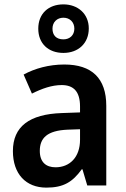

<svg xmlns="http://www.w3.org/2000/svg" viewBox="-20 -848 576 878"><path d="M270 -606C338 -606 386 -650 386 -718C386 -785 336 -828 270 -828C201 -828 155 -785 155 -717C155 -649 201 -606 270 -606ZM270 -668C237 -668 220 -687 220 -717C220 -747 241 -767 270 -767C299 -767 320 -747 320 -717C320 -687 299 -668 270 -668ZM274 -553C204 -553 139 -535 88 -507L126 -420C172 -443 217 -459 262 -459C316 -459 346 -430 346 -361V-334L263 -331C114 -326 39 -269 39 -157C39 -53 98 10 192 10C271 10 312 -16 354 -74H357L379 0H466V-364C466 -490 400 -553 274 -553ZM289 -255 346 -257V-209C346 -128 298 -83 234 -83C191 -83 162 -106 162 -158C162 -217 196 -251 289 -255Z"/></svg>

Font: Noto Sans Arabic SemCond SemBd
Style: Regular
Weight: 600
Width: 4
Designer: Monotype Design Team, Nadine Chahine, Nizar Qandah and Khaled Hosny
Foundry: Monotype Imaging Inc.
Version: Version 2.012